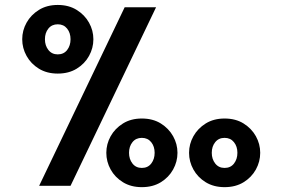

<svg xmlns="http://www.w3.org/2000/svg" viewBox="-20 -751 1140 776"><path d="M1031.7 -133.3Q1031.7 -97.7 1014.2 -65.9Q996.6 -34.2 964.4 -14.4Q932.1 5.4 887.7 5.4Q843.8 5.4 811.5 -14.4Q779.3 -34.2 761.7 -65.9Q744.1 -97.7 744.1 -133.3Q744.1 -168.9 761.7 -200.4Q779.3 -231.9 811.5 -252Q843.8 -272 887.7 -272Q932.1 -272 964.4 -252Q996.6 -231.9 1014.2 -200.4Q1031.7 -168.9 1031.7 -133.3ZM939.5 -133.3Q939.5 -159.2 925.5 -176.5Q911.6 -193.8 887.7 -193.8Q863.8 -193.8 849.9 -176.5Q835.9 -159.2 835.9 -133.3Q835.9 -107.9 849.9 -90.1Q863.8 -72.3 887.7 -72.3Q912.1 -72.3 925.8 -90.1Q939.5 -107.9 939.5 -133.3ZM697.3 -133.3Q697.3 -97.7 679.7 -65.9Q662.1 -34.2 629.9 -14.4Q597.7 5.4 553.2 5.4Q509.3 5.4 477.1 -14.4Q444.8 -34.2 427.2 -65.9Q409.7 -97.7 409.7 -133.3Q409.7 -168.9 427.2 -200.4Q444.8 -231.9 477.1 -252Q509.3 -272 553.2 -272Q597.7 -272 629.9 -252Q662.1 -231.9 679.7 -200.4Q697.3 -168.9 697.3 -133.3ZM605 -133.3Q605 -159.2 591.1 -176.5Q577.1 -193.8 553.2 -193.8Q529.3 -193.8 515.4 -176.5Q501.5 -159.2 501.5 -133.3Q501.5 -107.9 515.4 -90.1Q529.3 -72.3 553.2 -72.3Q577.6 -72.3 591.3 -90.1Q605 -107.9 605 -133.3ZM357.4 -592.3Q357.4 -556.6 339.8 -524.9Q322.3 -493.2 290 -473.4Q257.8 -453.6 213.4 -453.6Q169.4 -453.6 137.2 -473.4Q105 -493.2 87.4 -524.9Q69.8 -556.6 69.8 -592.3Q69.8 -627.9 87.4 -659.4Q105 -690.9 137.2 -710.9Q169.4 -731 213.4 -731Q257.8 -731 290 -710.9Q322.3 -690.9 339.8 -659.4Q357.4 -627.9 357.4 -592.3ZM265.1 -592.3Q265.1 -618.2 251.2 -635.5Q237.3 -652.8 213.4 -652.8Q189.5 -652.8 175.5 -635.5Q161.6 -618.2 161.6 -592.3Q161.6 -566.9 175.5 -549.1Q189.5 -531.2 213.4 -531.2Q237.8 -531.2 251.5 -549.1Q265.1 -566.9 265.1 -592.3ZM483.9 -721.7H610.8L265.1 0H138.2Z"/></svg>

Font: Estedad-FD ExtraBold
Style: Regular
Weight: 800
Designer: Amin Abedi
Version: Version 7.3